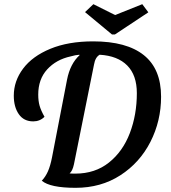

<svg xmlns="http://www.w3.org/2000/svg" viewBox="-20 -877 817 919"><path d="M180 -12Q198 -31 209.5 -57Q221 -83 229 -124L301 -496Q316 -572 361 -613L360 -615Q342 -614 318 -607Q249 -592 206 -545Q163 -498 163 -424Q163 -394 169.5 -371Q176 -348 193 -318Q171 -296 139 -296Q94 -296 70 -330.5Q46 -365 46 -419Q46 -489 90.5 -548.5Q135 -608 221 -643.5Q307 -679 426 -679Q586 -679 668.5 -613Q751 -547 751 -414Q751 -298 700 -198Q649 -98 556 -38Q463 22 342 22Q220 22 180 -12ZM635 -431Q635 -517 589 -563.5Q543 -610 457 -615Q436 -603 430 -568L334 -91Q327 -58 313 -47Q321 -46 341 -46Q435 -46 501.5 -99Q568 -152 601.5 -240Q635 -328 635 -431ZM387 -819 427 -857 531 -805 661 -857 690 -818 530 -712H516Z"/></svg>

Font: Sansita SW
Style: Italic
Weight: 400
Italic angle: -11°
Designer: Pablo Cosgaya
Foundry: Omnibus-Type
Version: Version 1.000